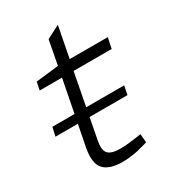

<svg xmlns="http://www.w3.org/2000/svg" viewBox="-163 -738 747 834"><g transform="rotate(-30 210.0 -321.5)"><path d="M7 -234 17 -278H377L368 -234ZM207 7Q139 7 112 -23.5Q85 -54 98 -125L160 -442H48L56 -482L170 -495L193 -616L259 -650L229 -495H420L409 -442H218L158 -129Q149 -84 164.5 -66Q180 -48 226 -48Q247 -48 265.5 -50Q284 -52 305 -55L332 -59L336 -16L307 -8Q285 -1 257 3Q229 7 207 7Z"/></g></svg>

Font: REM ExtraLight
Style: Italic
Weight: 250
Italic angle: -11°
Designer: Octavio Pardo
Foundry: Ashler Design
Version: Version 1.005;gftools[0.9.28]